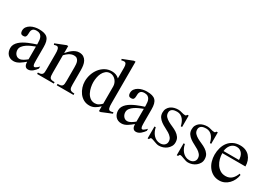

<svg xmlns="http://www.w3.org/2000/svg" viewBox="3 -1423 3041 2180"><g transform="rotate(30 1524.0 -333.0)"><path d="M434.1 -63.5Q425.3 -51.3 414.1 -38.3Q402.8 -25.4 389.9 -14.9Q377 -4.4 361.8 2.2Q346.7 8.8 330.1 8.8Q314.9 8.8 304.9 2.4Q294.9 -3.9 289.3 -14.4Q283.7 -24.9 281.5 -37.6Q279.3 -50.3 279.3 -63.5Q263.7 -50.8 247.6 -38.1Q231.4 -25.4 214.4 -14.9Q197.3 -4.4 179 2.2Q160.6 8.8 139.2 8.8Q114.3 8.8 95 0.2Q75.7 -8.3 62.3 -23.4Q48.8 -38.6 41.7 -59.3Q34.7 -80.1 34.7 -104Q34.7 -130.9 47.1 -153.1Q59.6 -175.3 79.8 -193.6Q100.1 -211.9 126.2 -226.8Q152.3 -241.7 179.7 -253.4Q207 -265.1 232.9 -274.2Q258.8 -283.2 279.3 -290V-307.6Q279.3 -329.6 276.4 -350.3Q273.4 -371.1 264.6 -387.5Q255.9 -403.8 240 -413.3Q224.1 -422.9 197.3 -422.9Q175.3 -422.9 162.6 -416.7Q149.9 -410.6 143.1 -399.4Q136.2 -388.2 134.5 -373.3Q132.8 -358.4 132.8 -340.8Q132.8 -319.3 124.5 -307.1Q116.2 -294.9 91.8 -294.9Q69.8 -294.9 61 -307.6Q52.2 -320.3 52.2 -340.8Q52.2 -370.6 68.1 -391.6Q84 -412.6 107.7 -425.8Q131.3 -439 159.2 -445.1Q187 -451.2 211.9 -451.2Q252.9 -451.2 281.2 -443.4Q309.6 -435.5 326.7 -417.5Q343.8 -399.4 351.1 -370.8Q358.4 -342.3 358.4 -301.3V-152.3Q358.4 -143.1 358.4 -132.1Q358.4 -121.1 358.9 -110.6Q359.4 -100.1 359.6 -91.1Q359.9 -82 361.3 -75.7Q362.8 -66.9 366.9 -59.6Q371.1 -52.2 381.8 -52.2Q386.7 -52.2 394.5 -56.9Q402.3 -61.5 409.9 -67.9Q417.5 -74.2 424.3 -80.6Q431.2 -86.9 434.1 -90.8ZM279.3 -262.7Q255.4 -253.9 226.8 -241.2Q198.2 -228.5 173.3 -211.7Q148.4 -194.8 132.1 -173.6Q115.7 -152.3 115.7 -126.5Q115.7 -111.8 120.1 -97.9Q124.5 -84 133.3 -72.5Q142.1 -61 154.5 -54Q167 -46.9 183.6 -46.9Q196.3 -46.9 209 -51.3Q221.7 -55.7 233.9 -63Q246.1 -70.3 257.8 -78.9Q269.5 -87.4 279.3 -95.2Z M704.1 0V-18.6Q729 -18.6 743.2 -22.2Q757.3 -25.9 764.6 -35.2Q772 -44.4 773.9 -60.1Q775.9 -75.7 775.9 -99.1V-277.8Q775.9 -296.4 774.2 -316.7Q772.5 -336.9 765.6 -353.8Q758.8 -370.6 744.9 -381.3Q731 -392.1 706.5 -392.1Q689.5 -392.1 673.6 -386.7Q657.7 -381.3 643.6 -372.8Q629.4 -364.3 616.9 -352.8Q604.5 -341.3 593.8 -330.1V-99.1Q593.8 -76.2 595.7 -60.5Q597.7 -44.9 604.5 -35.4Q611.3 -25.9 625.7 -22.2Q640.1 -18.6 665 -18.6V0H446.3V-18.6Q470.2 -18.6 483.6 -23.2Q497.1 -27.8 503.9 -37.6Q510.7 -47.4 512 -62.7Q513.2 -78.1 513.2 -99.1V-300.8Q513.2 -317.4 512.2 -333Q511.2 -348.6 507.8 -360.8Q504.4 -373 497.6 -380.6Q490.7 -388.2 479.5 -388.2Q471.2 -388.2 462.9 -386Q454.6 -383.8 446.3 -380.9L439.9 -397.9L574.2 -451.2H593.8V-358.4Q606.9 -374 623.3 -390.6Q639.6 -407.2 658 -420.7Q676.3 -434.1 697.3 -442.6Q718.3 -451.2 740.2 -451.2Q775.9 -451.2 798.3 -436.5Q820.8 -421.9 833.5 -398.2Q846.2 -374.5 850.6 -345Q855 -315.4 855 -286.1V-99.1Q855 -78.1 856.9 -62.7Q858.9 -47.4 865.7 -37.6Q872.6 -27.8 886 -23.2Q899.4 -18.6 923.8 -18.6V0Z M1286.1 14.6H1265.6V-49.3Q1238.8 -21.5 1206.8 -3.4Q1174.8 14.6 1136.7 14.6Q1093.8 14.6 1060.3 -4.4Q1026.9 -23.4 1004.2 -54.2Q981.4 -85 969.2 -123.3Q957 -161.6 957 -199.7Q957 -245.6 971.7 -290.3Q986.3 -335 1013.9 -370.8Q1041.5 -406.7 1081.3 -429Q1121.1 -451.2 1170.4 -451.2Q1197.3 -451.2 1221.7 -442.6Q1246.1 -434.1 1265.6 -414.6V-556.6Q1265.6 -585 1257.8 -601.3Q1250 -617.7 1231.4 -617.7Q1222.7 -617.7 1214.6 -616Q1206.5 -614.3 1197.8 -611.3L1191.4 -627.9L1324.2 -679.7H1344.7V-134.8Q1344.7 -115.7 1345.7 -100.1Q1346.7 -84.5 1350.3 -73.2Q1354 -62 1360.8 -55.7Q1367.7 -49.3 1379.9 -49.3Q1387.7 -49.3 1396.2 -51.5Q1404.8 -53.7 1413.6 -57.1L1418.5 -40ZM1265.6 -309.1Q1265.6 -329.6 1258.1 -349.9Q1250.5 -370.1 1236.8 -386.2Q1223.1 -402.3 1204.3 -412.6Q1185.5 -422.9 1164.1 -422.9Q1129.9 -422.9 1106.9 -404.3Q1084 -385.7 1070.3 -358.2Q1056.6 -330.6 1051 -298.6Q1045.4 -266.6 1045.4 -239.3Q1045.4 -209 1052.5 -174.1Q1059.6 -139.2 1075 -108.9Q1090.3 -78.6 1116.2 -58.6Q1142.1 -38.6 1179.2 -38.6Q1205.1 -38.6 1227.1 -51.8Q1249 -64.9 1265.6 -83Z M1848.6 -63.5Q1839.8 -51.3 1828.6 -38.3Q1817.4 -25.4 1804.4 -14.9Q1791.5 -4.4 1776.4 2.2Q1761.2 8.8 1744.6 8.8Q1729.5 8.8 1719.5 2.4Q1709.5 -3.9 1703.9 -14.4Q1698.2 -24.9 1696 -37.6Q1693.8 -50.3 1693.8 -63.5Q1678.2 -50.8 1662.1 -38.1Q1646 -25.4 1628.9 -14.9Q1611.8 -4.4 1593.5 2.2Q1575.2 8.8 1553.7 8.8Q1528.8 8.8 1509.5 0.2Q1490.2 -8.3 1476.8 -23.4Q1463.4 -38.6 1456.3 -59.3Q1449.2 -80.1 1449.2 -104Q1449.2 -130.9 1461.7 -153.1Q1474.1 -175.3 1494.4 -193.6Q1514.6 -211.9 1540.8 -226.8Q1566.9 -241.7 1594.2 -253.4Q1621.6 -265.1 1647.5 -274.2Q1673.3 -283.2 1693.8 -290V-307.6Q1693.8 -329.6 1690.9 -350.3Q1688 -371.1 1679.2 -387.5Q1670.4 -403.8 1654.5 -413.3Q1638.7 -422.9 1611.8 -422.9Q1589.8 -422.9 1577.1 -416.7Q1564.5 -410.6 1557.6 -399.4Q1550.8 -388.2 1549.1 -373.3Q1547.4 -358.4 1547.4 -340.8Q1547.4 -319.3 1539.1 -307.1Q1530.8 -294.9 1506.3 -294.9Q1484.4 -294.9 1475.6 -307.6Q1466.8 -320.3 1466.8 -340.8Q1466.8 -370.6 1482.7 -391.6Q1498.5 -412.6 1522.2 -425.8Q1545.9 -439 1573.7 -445.1Q1601.6 -451.2 1626.5 -451.2Q1667.5 -451.2 1695.8 -443.4Q1724.1 -435.5 1741.2 -417.5Q1758.3 -399.4 1765.6 -370.8Q1772.9 -342.3 1772.9 -301.3V-152.3Q1772.9 -143.1 1772.9 -132.1Q1772.9 -121.1 1773.4 -110.6Q1773.9 -100.1 1774.2 -91.1Q1774.4 -82 1775.9 -75.7Q1777.3 -66.9 1781.5 -59.6Q1785.6 -52.2 1796.4 -52.2Q1801.3 -52.2 1809.1 -56.9Q1816.9 -61.5 1824.5 -67.9Q1832 -74.2 1838.9 -80.6Q1845.7 -86.9 1848.6 -90.8ZM1693.8 -262.7Q1669.9 -253.9 1641.4 -241.2Q1612.8 -228.5 1587.9 -211.7Q1563 -194.8 1546.6 -173.6Q1530.3 -152.3 1530.3 -126.5Q1530.3 -111.8 1534.7 -97.9Q1539.1 -84 1547.9 -72.5Q1556.6 -61 1569.1 -54Q1581.5 -46.9 1598.1 -46.9Q1610.8 -46.9 1623.5 -51.3Q1636.2 -55.7 1648.4 -63Q1660.6 -70.3 1672.4 -78.9Q1684.1 -87.4 1693.8 -95.2Z M2196.8 -110.4Q2196.8 -82 2183.3 -59.1Q2169.9 -36.1 2149.2 -19.5Q2128.4 -2.9 2102.1 5.9Q2075.7 14.6 2049.3 14.6Q2034.2 14.6 2018.1 9.8Q2002 4.9 1986.8 -0.7Q1971.7 -6.3 1958 -11Q1944.3 -15.6 1932.6 -15.6Q1929.7 -15.6 1927 -12.9Q1924.3 -10.3 1922.1 -6.6Q1919.9 -2.9 1918.5 0.7Q1917 4.4 1915.5 6.3H1898.9V-149.9H1915.5Q1920.4 -124 1931.4 -99.9Q1942.4 -75.7 1959.2 -56.9Q1976.1 -38.1 1998.5 -26.9Q2021 -15.6 2049.3 -15.6Q2064 -15.6 2077.6 -19.8Q2091.3 -23.9 2101.8 -32.2Q2112.3 -40.5 2118.7 -52.7Q2125 -64.9 2125 -80.6Q2125 -110.8 2108.2 -131.6Q2091.3 -152.3 2065.9 -168.2Q2040.5 -184.1 2011.5 -198.2Q1982.4 -212.4 1957 -230.7Q1931.6 -249 1914.8 -273.4Q1897.9 -297.9 1897.9 -334Q1897.9 -364.3 1909.9 -386.2Q1921.9 -408.2 1941.7 -422.9Q1961.4 -437.5 1987.1 -444.3Q2012.7 -451.2 2039.6 -451.2Q2052.2 -451.2 2064.2 -448.7Q2076.2 -446.3 2088.1 -442.6Q2100.1 -439 2112.1 -436.5Q2124 -434.1 2135.7 -434.1Q2143.6 -434.1 2148.2 -439.2Q2152.8 -444.3 2156.2 -451.2H2173.3V-301.3H2156.2Q2151.4 -324.7 2142.1 -346.7Q2132.8 -368.7 2118.9 -385.7Q2105 -402.8 2085 -413.3Q2064.9 -423.8 2038.1 -423.8Q2023.9 -423.8 2009 -421.4Q1994.1 -418.9 1981.9 -412.6Q1969.7 -406.2 1961.7 -394.5Q1953.6 -382.8 1953.6 -364.7Q1953.6 -333 1971.7 -313.2Q1989.7 -293.5 2016.8 -278.3Q2043.9 -263.2 2075.2 -250Q2106.4 -236.8 2133.5 -219.2Q2160.6 -201.7 2178.7 -176Q2196.8 -150.4 2196.8 -110.4Z M2578.6 -110.4Q2578.6 -82 2565.2 -59.1Q2551.8 -36.1 2531 -19.5Q2510.3 -2.9 2483.9 5.9Q2457.5 14.6 2431.2 14.6Q2416 14.6 2399.9 9.8Q2383.8 4.9 2368.7 -0.7Q2353.5 -6.3 2339.8 -11Q2326.2 -15.6 2314.5 -15.6Q2311.5 -15.6 2308.8 -12.9Q2306.2 -10.3 2304 -6.6Q2301.8 -2.9 2300.3 0.7Q2298.8 4.4 2297.4 6.3H2280.8V-149.9H2297.4Q2302.2 -124 2313.2 -99.9Q2324.2 -75.7 2341.1 -56.9Q2357.9 -38.1 2380.4 -26.9Q2402.8 -15.6 2431.2 -15.6Q2445.8 -15.6 2459.5 -19.8Q2473.1 -23.9 2483.6 -32.2Q2494.1 -40.5 2500.5 -52.7Q2506.8 -64.9 2506.8 -80.6Q2506.8 -110.8 2490 -131.6Q2473.1 -152.3 2447.8 -168.2Q2422.4 -184.1 2393.3 -198.2Q2364.3 -212.4 2338.9 -230.7Q2313.5 -249 2296.6 -273.4Q2279.8 -297.9 2279.8 -334Q2279.8 -364.3 2291.7 -386.2Q2303.7 -408.2 2323.5 -422.9Q2343.3 -437.5 2368.9 -444.3Q2394.5 -451.2 2421.4 -451.2Q2434.1 -451.2 2446 -448.7Q2458 -446.3 2470 -442.6Q2481.9 -439 2493.9 -436.5Q2505.9 -434.1 2517.6 -434.1Q2525.4 -434.1 2530 -439.2Q2534.7 -444.3 2538.1 -451.2H2555.2V-301.3H2538.1Q2533.2 -324.7 2523.9 -346.7Q2514.6 -368.7 2500.7 -385.7Q2486.8 -402.8 2466.8 -413.3Q2446.8 -423.8 2419.9 -423.8Q2405.8 -423.8 2390.9 -421.4Q2376 -418.9 2363.8 -412.6Q2351.6 -406.2 2343.5 -394.5Q2335.4 -382.8 2335.4 -364.7Q2335.4 -333 2353.5 -313.2Q2371.6 -293.5 2398.7 -278.3Q2425.8 -263.2 2457 -250Q2488.3 -236.8 2515.4 -219.2Q2542.5 -201.7 2560.5 -176Q2578.6 -150.4 2578.6 -110.4Z M3020 -160.2Q3015.1 -126 3000.2 -94.5Q2985.4 -63 2961.9 -38.8Q2938.5 -14.6 2907.5 0Q2876.5 14.6 2840.3 14.6Q2793.5 14.6 2757.6 -5.1Q2721.7 -24.9 2697.5 -57.1Q2673.3 -89.4 2661.4 -130.4Q2649.4 -171.4 2649.4 -214.4Q2649.4 -261.7 2661.9 -304.7Q2674.3 -347.7 2699.2 -380.1Q2724.1 -412.6 2762.7 -431.9Q2801.3 -451.2 2852.5 -451.2Q2892.1 -451.2 2923.1 -438Q2954.1 -424.8 2975.6 -400.9Q2997.1 -377 3008.5 -344.2Q3020 -311.5 3020 -272.9H2717.3Q2717.3 -237.3 2726.8 -200.4Q2736.3 -163.6 2756.1 -133.5Q2775.9 -103.5 2805.9 -84.2Q2835.9 -64.9 2877.4 -64.9Q2902.8 -64.9 2922.9 -72.8Q2942.9 -80.6 2958.3 -95Q2973.6 -109.4 2985.1 -128.7Q2996.6 -147.9 3005.4 -169.9ZM2919.9 -300.3Q2919.9 -321.8 2914.6 -343Q2909.2 -364.3 2897.5 -380.4Q2885.7 -396.5 2867.9 -406.7Q2850.1 -417 2825.2 -417Q2800.3 -417 2781.2 -407.2Q2762.2 -397.5 2748.8 -381.1Q2735.4 -364.7 2727.3 -343.5Q2719.2 -322.3 2717.3 -300.3Z"/></g></svg>

Font: Kitab
Style: Regular
Weight: 400
Designer: SIL International
Foundry: Khaled Hosny
Version: Version 1.000